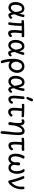

<svg xmlns="http://www.w3.org/2000/svg" viewBox="2716 -3598 1160 6633"><g transform="rotate(90 3296.5 -282.0)"><path d="M498 11Q469 11 447 -17.5Q425 -46 411 -98Q391 -65 364 -41.5Q337 -18 305 -5.5Q273 7 235 7Q177 7 135.5 -24Q94 -55 72.5 -109.5Q51 -164 51 -236Q51 -292 65 -347Q79 -402 107 -446.5Q135 -491 176.5 -517.5Q218 -544 273 -544Q318 -544 354 -526.5Q390 -509 414.5 -469.5Q439 -430 449 -362Q462 -401 471.5 -439.5Q481 -478 485 -511Q488 -532 499 -539Q510 -546 522 -546Q546 -546 560 -533.5Q574 -521 571 -501Q563 -453 547 -399Q531 -345 512 -294.5Q493 -244 474 -206Q478 -169 484.5 -139.5Q491 -110 500 -93.5Q509 -77 522 -77Q539 -79 550.5 -92Q562 -105 574 -119Q577 -123 582 -124.5Q587 -126 591 -126Q598 -126 607 -120Q616 -114 623 -103.5Q630 -93 630 -78Q630 -70 626.5 -61Q623 -52 617 -46Q604 -32 584 -19.5Q564 -7 541.5 1Q519 9 498 11ZM250 -78Q279 -78 305 -96Q331 -114 353.5 -147.5Q376 -181 393 -227Q390 -302 378 -354.5Q366 -407 342.5 -434.5Q319 -462 281 -462Q247 -462 221 -443.5Q195 -425 178 -392.5Q161 -360 152.5 -320Q144 -280 144 -236Q144 -161 170 -119.5Q196 -78 250 -78Z M1131 17Q1095 17 1073 1.5Q1051 -14 1039 -42Q1027 -70 1022.5 -107Q1018 -144 1018 -187Q1018 -237 1021.5 -285Q1025 -333 1029.5 -376.5Q1034 -420 1037 -454Q997 -453 956 -452.5Q915 -452 874 -451Q875 -391 872 -327Q869 -263 863.5 -203.5Q858 -144 851.5 -95Q845 -46 839 -15Q837 -1 827 5.5Q817 12 805.5 13Q794 14 785 13Q768 11 757 1Q746 -9 750 -30Q762 -96 769.5 -165Q777 -234 781 -305Q785 -376 784 -447L718 -443Q702 -442 692.5 -447.5Q683 -453 678.5 -463.5Q674 -474 674 -488Q674 -496 679.5 -510Q685 -524 706 -526Q741 -530 790 -532Q839 -534 895.5 -535.5Q952 -537 1011 -537.5Q1070 -538 1125.5 -538Q1181 -538 1227 -538Q1250 -538 1258 -526Q1266 -514 1266 -498Q1266 -483 1257.5 -467Q1249 -451 1230 -452Q1205 -453 1179.5 -453Q1154 -453 1128 -454Q1125 -420 1120.5 -378.5Q1116 -337 1112.5 -290.5Q1109 -244 1109 -196Q1109 -159 1113 -130.5Q1117 -102 1126.5 -86Q1136 -70 1152 -70Q1162 -70 1171.5 -81Q1181 -92 1197 -105Q1205 -112 1213.5 -113.5Q1222 -115 1226 -115Q1243 -115 1251.5 -99Q1260 -83 1260 -68Q1260 -50 1248 -36Q1222 -10 1191.5 3.5Q1161 17 1131 17Z M1811 15Q1784 15 1766 1.5Q1748 -12 1737 -38Q1726 -64 1718 -102Q1697 -67 1669.5 -41Q1642 -15 1609 -1.5Q1576 12 1537 12Q1481 12 1441 -20.5Q1401 -53 1380 -108.5Q1359 -164 1359 -232Q1359 -289 1371.5 -344.5Q1384 -400 1410.5 -445.5Q1437 -491 1480.5 -518Q1524 -545 1585 -545Q1625 -545 1657 -528Q1689 -511 1712.5 -471.5Q1736 -432 1749 -362Q1761 -403 1771 -438Q1781 -473 1791 -511Q1795 -525 1805.5 -534.5Q1816 -544 1832 -543Q1855 -542 1869.5 -526.5Q1884 -511 1874 -479Q1860 -435 1844 -389Q1828 -343 1811.5 -299Q1795 -255 1778 -216Q1781 -184 1784.5 -157.5Q1788 -131 1794 -112Q1800 -93 1809 -83Q1818 -73 1831 -73Q1847 -73 1857 -81Q1867 -89 1875 -96.5Q1883 -104 1893 -104Q1903 -104 1911 -97.5Q1919 -91 1924 -82Q1929 -73 1929 -64Q1929 -57 1926 -48Q1923 -39 1915 -31Q1896 -10 1869.5 2.5Q1843 15 1811 15ZM1556 -71Q1590 -71 1615.5 -93Q1641 -115 1661.5 -152Q1682 -189 1698 -232Q1689 -310 1674.5 -360.5Q1660 -411 1639 -436Q1618 -461 1587 -461Q1551 -461 1525 -441.5Q1499 -422 1482.5 -389Q1466 -356 1458.5 -316.5Q1451 -277 1451 -237Q1451 -165 1480.5 -118Q1510 -71 1556 -71Z M2114 271Q2093 271 2084 258.5Q2075 246 2068 226Q2045 155 2029 56.5Q2013 -42 2013 -159Q2013 -235 2026.5 -304Q2040 -373 2070 -427.5Q2100 -482 2150.5 -513.5Q2201 -545 2276 -545Q2332 -545 2373.5 -523.5Q2415 -502 2442.5 -465.5Q2470 -429 2484 -384.5Q2498 -340 2498 -294Q2498 -240 2481 -188Q2464 -136 2431.5 -93.5Q2399 -51 2354 -25.5Q2309 0 2252 0Q2206 0 2171.5 -13Q2137 -26 2112.5 -55.5Q2088 -85 2071 -133Q2062 -159 2064 -183Q2066 -207 2074.5 -223Q2083 -239 2093 -239Q2103 -239 2109 -233.5Q2115 -228 2116 -220Q2129 -152 2165 -118.5Q2201 -85 2245 -85Q2284 -85 2314 -104Q2344 -123 2364.5 -153.5Q2385 -184 2395.5 -219.5Q2406 -255 2406 -289Q2406 -333 2391 -372Q2376 -411 2347 -436Q2318 -461 2274 -461Q2226 -461 2193.5 -437Q2161 -413 2141 -369.5Q2121 -326 2112 -268.5Q2103 -211 2103 -143Q2103 -58 2118 37.5Q2133 133 2161 215Q2170 241 2158 256Q2146 271 2114 271Z M3075 11Q3029 11 3005.5 -17Q2982 -45 2968 -97Q2936 -48 2889 -19.5Q2842 9 2788 9Q2731 9 2688.5 -22Q2646 -53 2623 -108.5Q2600 -164 2600 -238Q2600 -294 2613.5 -349Q2627 -404 2654 -449.5Q2681 -495 2721.5 -522Q2762 -549 2816 -549Q2862 -549 2897 -532Q2932 -515 2957.5 -468.5Q2983 -422 3000 -333Q3014 -381 3023 -427Q3032 -473 3035 -512Q3037 -534 3048.5 -542Q3060 -550 3072 -550Q3101 -550 3112.5 -537Q3124 -524 3122 -506Q3119 -470 3110.5 -428.5Q3102 -387 3089.5 -344Q3077 -301 3061.5 -260Q3046 -219 3028 -184Q3031 -156 3036.5 -130.5Q3042 -105 3052.5 -89.5Q3063 -74 3081 -74Q3094 -74 3103 -84Q3112 -94 3125 -110Q3130 -115 3137.5 -117.5Q3145 -120 3151 -120Q3162 -120 3174.5 -111Q3187 -102 3187 -82Q3187 -69 3181 -58Q3175 -47 3167 -39Q3147 -17 3122.5 -3Q3098 11 3075 11ZM2802 -77Q2846 -77 2883.5 -111.5Q2921 -146 2948 -207Q2934 -294 2919 -350.5Q2904 -407 2882.5 -434.5Q2861 -462 2826 -462Q2793 -462 2768 -444.5Q2743 -427 2726.5 -396.5Q2710 -366 2701.5 -326Q2693 -286 2693 -241Q2693 -189 2705.5 -152.5Q2718 -116 2742.5 -96.5Q2767 -77 2802 -77Z M3406 10Q3361 10 3335 -14.5Q3309 -39 3298 -82.5Q3287 -126 3287 -182Q3287 -233 3292 -290.5Q3297 -348 3302.5 -404.5Q3308 -461 3311 -508Q3313 -531 3327 -539.5Q3341 -548 3356 -548Q3385 -548 3395 -534.5Q3405 -521 3403 -494Q3400 -458 3395.5 -417Q3391 -376 3387 -333Q3383 -290 3380 -249.5Q3377 -209 3377 -174Q3377 -133 3387 -104Q3397 -75 3424 -75Q3436 -75 3452 -86Q3468 -97 3489 -129Q3498 -143 3504.5 -146Q3511 -149 3521 -149Q3538 -149 3550.5 -136.5Q3563 -124 3563 -107Q3563 -94 3557 -80Q3551 -66 3542 -55Q3514 -23 3478.5 -6.5Q3443 10 3406 10ZM3365 -612Q3349 -612 3335.5 -626Q3322 -640 3334 -670Q3340 -685 3349.5 -709Q3359 -733 3369.5 -760Q3380 -787 3387 -811Q3392 -825 3404.5 -833.5Q3417 -842 3430 -842Q3445 -842 3457.5 -835.5Q3470 -829 3477 -817.5Q3484 -806 3480 -790Q3475 -772 3462 -743.5Q3449 -715 3432 -684Q3415 -653 3399 -628Q3393 -618 3384.5 -615Q3376 -612 3365 -612Z M3848 17Q3797 17 3765.5 -6.5Q3734 -30 3719.5 -73.5Q3705 -117 3705 -176Q3705 -204 3706.5 -239.5Q3708 -275 3711 -313Q3714 -351 3717.5 -388.5Q3721 -426 3724 -457Q3684 -458 3652.5 -458Q3621 -458 3604 -456Q3585 -455 3575 -466.5Q3565 -478 3566 -503Q3567 -517 3575 -528Q3583 -539 3602 -540Q3621 -541 3655 -541Q3689 -541 3731 -540Q3773 -539 3816.5 -538Q3860 -537 3898.5 -535.5Q3937 -534 3964.5 -532.5Q3992 -531 4001 -529Q4018 -526 4025 -513Q4032 -500 4031 -485Q4030 -468 4023.5 -458Q4017 -448 3997 -448Q3967 -449 3937 -450Q3907 -451 3877 -452Q3847 -453 3817 -454Q3813 -424 3809.5 -389Q3806 -354 3803.5 -319Q3801 -284 3799.5 -252Q3798 -220 3798 -196Q3798 -129 3812.5 -99.5Q3827 -70 3861 -70Q3869 -70 3888 -79Q3907 -88 3929 -113Q3937 -121 3945 -127Q3953 -133 3969 -133Q3979 -133 3988 -126.5Q3997 -120 4003 -110.5Q4009 -101 4009 -92Q4009 -83 4004.5 -72.5Q4000 -62 3986 -48Q3954 -16 3917.5 0.5Q3881 17 3848 17Z M4562 278Q4540 278 4528 268Q4516 258 4513 240Q4510 222 4511 197Q4515 134 4522 66.5Q4529 -1 4537 -69.5Q4545 -138 4550.5 -202.5Q4556 -267 4556 -322Q4556 -372 4549.5 -404Q4543 -436 4530 -451Q4517 -466 4495 -466Q4466 -466 4440.5 -446Q4415 -426 4394 -394Q4373 -362 4357 -324Q4341 -286 4330 -250Q4319 -214 4314 -186Q4313 -168 4311.5 -149.5Q4310 -131 4308.5 -112.5Q4307 -94 4305.5 -75.5Q4304 -57 4302 -39Q4301 -20 4290 -5Q4279 10 4252 10Q4231 10 4219.5 4Q4208 -2 4203.5 -13.5Q4199 -25 4199 -41Q4199 -59 4201 -78Q4203 -97 4208.5 -124.5Q4214 -152 4224 -195Q4226 -212 4227 -241Q4228 -270 4229 -299Q4230 -328 4229 -345Q4228 -410 4216 -436.5Q4204 -463 4181 -463Q4172 -463 4164 -458.5Q4156 -454 4149.5 -449.5Q4143 -445 4136 -445Q4121 -445 4111 -457.5Q4101 -470 4101 -485Q4101 -506 4113 -519Q4124 -532 4144.5 -540Q4165 -548 4189 -548Q4233 -548 4261.5 -526.5Q4290 -505 4303 -460Q4305 -452 4307.5 -441Q4310 -430 4314 -405Q4335 -446 4363.5 -479Q4392 -512 4429.5 -532Q4467 -552 4512 -552Q4564 -552 4593.5 -526Q4623 -500 4635 -451Q4647 -402 4647 -333Q4647 -234 4637.5 -142.5Q4628 -51 4617.5 37Q4607 125 4604 211Q4603 237 4596 257.5Q4589 278 4562 278Z M5010 7Q4971 7 4945.5 -7.5Q4920 -22 4905 -49Q4890 -76 4884 -112.5Q4878 -149 4878 -193Q4878 -233 4880 -277.5Q4882 -322 4886 -367.5Q4890 -413 4894 -454Q4856 -453 4830 -451.5Q4804 -450 4782 -447Q4758 -443 4748.5 -453Q4739 -463 4737 -483Q4735 -501 4742.5 -514.5Q4750 -528 4766 -531Q4798 -537 4844.5 -537.5Q4891 -538 4969 -538Q5031 -538 5080 -537.5Q5129 -537 5150 -540Q5168 -543 5177 -536Q5186 -529 5189 -518Q5192 -507 5192 -497Q5192 -475 5184.5 -466Q5177 -457 5163 -455Q5152 -454 5136.5 -453Q5121 -452 5102.5 -452Q5084 -452 5064 -452.5Q5044 -453 5024.5 -453.5Q5005 -454 4987 -454Q4983 -423 4980 -389Q4977 -355 4975 -320.5Q4973 -286 4972 -255Q4971 -224 4971 -199Q4971 -156 4977.5 -130Q4984 -104 4997 -92.5Q5010 -81 5029 -81Q5040 -81 5057.5 -90Q5075 -99 5094 -127Q5102 -139 5112 -145Q5122 -151 5138 -151Q5146 -151 5154.5 -145.5Q5163 -140 5168.5 -131Q5174 -122 5174 -112Q5174 -100 5170 -89Q5166 -78 5155 -64Q5138 -41 5112.5 -25Q5087 -9 5060 -1Q5033 7 5010 7Z M5468 9Q5422 9 5388 -11Q5354 -31 5332.5 -66Q5311 -101 5300.5 -145.5Q5290 -190 5290 -239Q5290 -287 5297.5 -337Q5305 -387 5321.5 -435.5Q5338 -484 5364 -525Q5375 -542 5390 -546Q5405 -550 5415 -550Q5438 -550 5453.5 -531.5Q5469 -513 5453 -487Q5435 -457 5419 -416.5Q5403 -376 5392.5 -331Q5382 -286 5382 -243Q5382 -197 5391.5 -159Q5401 -121 5423 -98.5Q5445 -76 5480 -76Q5521 -76 5548.5 -115Q5576 -154 5591 -216Q5582 -266 5582.5 -297.5Q5583 -329 5591 -357Q5596 -373 5607.5 -385.5Q5619 -398 5644 -398Q5662 -398 5677 -385Q5692 -372 5693 -353Q5695 -322 5690 -283.5Q5685 -245 5673 -207Q5674 -147 5702.5 -111Q5731 -75 5776 -75Q5818 -75 5844.5 -105Q5871 -135 5883.5 -184Q5896 -233 5896 -289Q5896 -326 5889.5 -360.5Q5883 -395 5870 -427Q5857 -459 5838 -488Q5832 -496 5828 -504.5Q5824 -513 5824 -518Q5824 -533 5836.5 -543Q5849 -553 5868 -553Q5882 -553 5894 -548Q5906 -543 5915 -532Q5936 -510 5952 -472Q5968 -434 5977 -389.5Q5986 -345 5986 -300Q5986 -259 5979.5 -216Q5973 -173 5958 -133Q5943 -93 5919 -61.5Q5895 -30 5860 -11.5Q5825 7 5778 7Q5725 7 5686 -16.5Q5647 -40 5620 -86Q5593 -38 5555.5 -14.5Q5518 9 5468 9Z M6258 12Q6239 12 6229 3Q6219 -6 6214 -26Q6187 -145 6153 -254.5Q6119 -364 6077 -461Q6069 -481 6066.5 -492Q6064 -503 6064 -507Q6064 -522 6072 -530Q6080 -538 6091 -541Q6102 -544 6110 -544Q6129 -544 6139 -534.5Q6149 -525 6159 -502Q6201 -402 6231.5 -302Q6262 -202 6284 -94Q6328 -134 6360.5 -185Q6393 -236 6411.5 -295.5Q6430 -355 6430 -418Q6430 -436 6429.5 -448.5Q6429 -461 6428 -474Q6427 -487 6426 -504Q6425 -518 6433 -532.5Q6441 -547 6469 -547Q6480 -547 6496 -541.5Q6512 -536 6515 -518Q6517 -509 6518 -494.5Q6519 -480 6519.5 -463Q6520 -446 6520 -431Q6520 -372 6504.5 -310.5Q6489 -249 6460.5 -191.5Q6432 -134 6393 -86Q6354 -38 6306 -5Q6289 7 6278 9.5Q6267 12 6258 12Z"/></g></svg>

Font: Playpen Sans
Style: Regular
Weight: 400
Designer: Laura Meseguer, Veronika Burian, José Scaglione, Kostas Bartsokas, Vera Evstafieva, Tom Grace, Yorlmar Campos
Foundry: TypeTogether
Version: Version 2.000